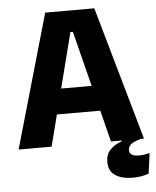

<svg xmlns="http://www.w3.org/2000/svg" viewBox="-56 -687 744 915"><g transform="rotate(-5 316.0 -229.0)"><path d="M11.6 0 194.7 -639H429.6L611.3 0H453.4L318.1 -536.1H306.3L169.5 0ZM167.1 -150.6V-271.9H454.8V-150.6ZM542.2 181.2Q489.9 181.2 458.7 160.2Q427.5 139.2 427.5 96.6V95.9Q427.5 60.5 447.9 38.4Q468.3 16.3 504.3 3.9V-4.7L595.3 -2.3L599.5 -0.3Q568 6.8 551.6 18.7Q535.2 30.5 535.2 47.8V47.9Q535.2 64.1 547 71.2Q558.9 78.2 580.8 78.2Q594.4 78.2 607 76.3Q619.6 74.4 632 71.1L619 168.1Q602.3 174.5 583.1 177.8Q563.9 181.2 542.2 181.2Z"/></g></svg>

Font: Anek Latin Medium
Style: Regular
Weight: 500
Designer: Yesha Goshar
Foundry: Ek Type
Version: Version 1.003